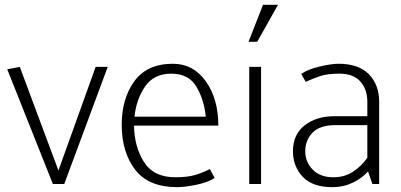

<svg xmlns="http://www.w3.org/2000/svg" viewBox="-20 -762 1662 795"><path d="M199 0 10 -475 62 -485 222 -56 376 -485H426L246 0Z M884 -242H535Q536 -155 576 -91.5Q616 -28 706 -28Q759 -28 791.5 -38.5Q824 -49 849 -62L869 -25Q839 -6 791 3.5Q743 13 714 13Q595 13 539.5 -59.5Q484 -132 484 -245Q484 -354 536.5 -426Q589 -498 696 -498Q780 -498 832 -425.5Q884 -353 884 -242ZM832 -279Q825 -350 793 -403.5Q761 -457 689 -457Q617 -457 580.5 -403.5Q544 -350 537 -279Z M1069 -742H1131L1045 -589H1009ZM1012 0V-485H1061V0Z M1244 -136Q1244 -91 1275 -59.5Q1306 -28 1360 -28Q1407 -28 1442.5 -51.5Q1478 -75 1501 -109V-244H1370Q1304 -244 1274 -212.5Q1244 -181 1244 -136ZM1227 -456Q1255 -475 1303.5 -486.5Q1352 -498 1382 -498Q1465 -498 1507.5 -454.5Q1550 -411 1550 -340V0H1522L1504 -52Q1479 -24 1440.5 -5.5Q1402 13 1356 13Q1274 13 1233.5 -30Q1193 -73 1193 -136Q1193 -205 1241.5 -243Q1290 -281 1366 -281H1501V-341Q1501 -391 1472.5 -424Q1444 -457 1385 -457Q1336 -457 1306 -447Q1276 -437 1246 -423Z"/></svg>

Font: Palanquin Thin
Style: Regular
Weight: 250
Designer: Pria Ravichandran
Version: Version 1.001